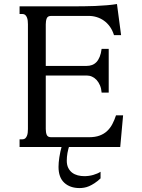

<svg xmlns="http://www.w3.org/2000/svg" viewBox="-20 -748 721 977"><path d="M420.9 -412.6Q435.5 -412.6 448.2 -417.2Q460.9 -421.9 470.7 -432.1Q480.5 -442.4 487.3 -459Q494.1 -475.6 497.1 -499.5H533.2V-276.9H497.1Q495.6 -297.4 488.8 -313.5Q481.9 -329.6 471.7 -340.8Q461.4 -352.1 448.5 -357.9Q435.5 -363.8 420.9 -363.8H212.9V-91.3Q212.9 -73.7 217.8 -61.8Q222.7 -49.8 240.2 -49.8H433.1Q464.4 -49.8 486.8 -58.1Q509.3 -66.4 525.1 -81.3Q541 -96.2 551.8 -116.7Q562.5 -137.2 570.3 -161.1H606.4L591.8 0H79.6V-39.1H94.2Q103 -39.1 108.4 -43.9Q113.8 -48.8 116.9 -56.4Q120.1 -64 121.1 -73.2Q122.1 -82.5 122.1 -91.3V-624.5Q122.1 -633.3 121.1 -642.6Q120.1 -651.9 116.9 -659.4Q113.8 -667 108.4 -671.9Q103 -676.8 94.2 -676.8H79.6V-715.8H357.4Q377.9 -715.8 405.8 -716.1Q433.6 -716.3 463.6 -717.5Q493.7 -718.8 522.9 -721.2Q552.2 -723.6 575.2 -727.5L596.2 -569.3H560.1Q552.2 -594.2 539.1 -612.5Q525.9 -630.9 509 -642.8Q492.2 -654.8 472.4 -660.9Q452.6 -667 431.6 -667H240.2Q222.7 -667 217.8 -654.5Q212.9 -642.1 212.9 -624.5V-412.6ZM295.9 -10.7H334Q326.7 11.2 323.2 31Q319.8 50.8 319.8 69.3Q319.8 91.3 327.4 106.4Q335 121.6 347.4 130.9Q359.9 140.1 376 144.3Q392.1 148.4 409.2 148.4Q432.6 148.4 454.6 142.1Q476.6 135.7 491.7 126V159.7Q475.6 174.8 460.9 184.3Q446.3 193.8 433.1 199.5Q419.9 205.1 407.7 207Q395.5 209 384.8 209Q336.4 209 307.1 181.9Q277.8 154.8 277.8 101.1Q277.8 80.1 282 52.2Q286.1 24.4 295.9 -10.7Z"/></svg>

Font: Arian AMU Serif
Style: Regular
Weight: 400
Designer: Ruben Hakobyan (Tarumian)
Foundry: Ruben Hakobyan (Tarumian)
Version: Version 1.002